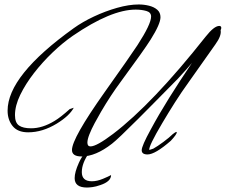

<svg xmlns="http://www.w3.org/2000/svg" viewBox="-20 -681 1010 859"><path d="M345 19Q302 19 302 -10Q302 -62 447 -267Q506 -350 543 -403Q580 -456 595 -479Q656 -573 656 -607Q656 -626 634.5 -632Q613 -638 587 -638Q477 -638 306 -521Q261 -490 215.5 -446.5Q170 -403 132 -354Q94 -305 70.5 -256.5Q47 -208 47 -166Q47 -132 65 -119.5Q83 -107 119 -107Q170 -107 224 -140Q251 -156 292 -193L310 -199Q291 -163 234 -128Q170 -89 106 -89Q59 -89 36.5 -117Q14 -145 14 -186Q14 -343 310 -555Q349 -583 400 -607Q451 -631 504 -646Q557 -661 601 -661Q624 -661 646.5 -655.5Q669 -650 683.5 -637.5Q698 -625 698 -604Q698 -574 654 -504Q639 -480 605.5 -433Q572 -386 520 -315Q476 -256 432 -181Q418 -157 403.5 -130Q389 -103 380 -80Q371 -57 371 -43Q371 -26 385 -26Q412 -26 486 -82Q662 -216 900 -517Q938 -565 961 -565Q970 -565 970 -556Q970 -552 967 -546Q972 -522 944 -483L826 -316Q792 -269 762.5 -222.5Q733 -176 707 -132Q644 -26 648 -10L666 -16Q684 -26 711 -46Q738 -66 753 -81Q766 -91 769 -91Q771 -89 771 -89Q771 -80 744 -51Q674 10 640 10Q614 10 614 -9Q614 -28 654 -101Q690 -168 736.5 -242.5Q783 -317 839 -400Q832 -391 816 -373Q800 -355 776 -329Q712 -264 668 -219.5Q624 -175 599 -150Q507 -58 481 -38Q408 19 345 19ZM477 102Q477 131 429 147Q409 154 394 156Q379 158 369 158Q314 158 314 116Q314 89 333 47Q355 -1 377 -2L380 1Q346 48 346 89Q346 130 391 130Q414 130 440.5 119Q467 108 477 102Z"/></svg>

Font: Alex Brush
Style: Regular
Weight: 400
Designer: Robert E. Leuschke
Foundry: Robert E. Leuschke
Version: Version 1.111; ttfautohint (v1.8.4.7-5d5b)